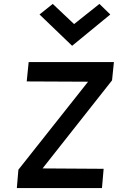

<svg xmlns="http://www.w3.org/2000/svg" viewBox="-20 -961 602 981"><path d="M66 0 74 -94 430 -543.5 116.5 -545 126.5 -644H562L552.5 -550.5L197.5 -100.5L509.5 -98.5L501 0ZM488 -941 543.5 -887 348.5 -727 182 -887 249.5 -941 358.5 -838Z"/></svg>

Font: Karla SemiBold
Style: Italic
Weight: 600
Italic angle: -8°
Designer: Jonathan Pinhorn
Version: Version 2.004;gftools[0.9.33]